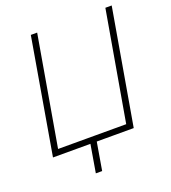

<svg xmlns="http://www.w3.org/2000/svg" viewBox="-156 -826 991 1112"><g transform="rotate(-20 339.5 -270.0)"><path d="M40.5 0 162.6 -710.9H201.7L85 -36.1H504.9L622.1 -710.9H661.1L538.1 0ZM315.9 -33.2 281.2 171.4H242.2L276.9 -33.2Z"/></g></svg>

Font: Roboto ExtraLight
Style: Italic
Weight: 250
Designer: Christian Robertson
Foundry: Google
Version: Version 3.009; 2024